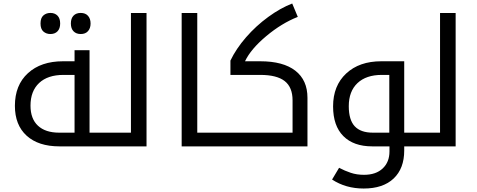

<svg xmlns="http://www.w3.org/2000/svg" viewBox="-20 -834 2716 1094"><path d="M318.8 0Q198.7 0 131.8 -60.8Q64.9 -121.6 64.9 -231Q64.9 -349.1 139.2 -417Q213.4 -484.9 338.9 -484.9H404.8V-547.9H490.2V-78.1H604Q608.9 -78.1 608.9 -74.2V-4.9Q608.9 0 604 0ZM404.8 -78.1V-407.2H341.8Q252 -407.2 202.9 -361.1Q153.8 -314.9 153.8 -231.9Q153.8 -157.2 196.3 -117.7Q238.8 -78.1 316.9 -78.1ZM267.1 -640.1Q243.7 -640.1 227.3 -654.3Q210.9 -668.5 210.9 -700.2Q210.9 -731.9 227.3 -746.1Q243.7 -760.3 267.1 -760.3Q292.5 -760.3 307.6 -744.9Q322.8 -729.5 322.8 -700.2Q322.8 -671.4 307.9 -655.8Q293 -640.1 267.1 -640.1ZM439.9 -640.1Q414.1 -640.1 398.9 -655.8Q383.8 -671.4 383.8 -700.2Q383.8 -729 398.7 -744.6Q413.6 -760.3 439.9 -760.3Q466.8 -760.3 481.4 -743.9Q496.1 -727.5 496.1 -700.2Q496.1 -672.9 481.4 -656.5Q466.8 -640.1 439.9 -640.1Z M594.2 0Q589.4 0 589.4 -4.9V-74.2Q589.4 -78.1 594.2 -78.1H726.1V-759.8H814.9V0Z M1015.1 -759.8H1104V-78.1H1235.8Q1241.2 -78.1 1241.2 -74.2V-4.9Q1241.2 0 1235.8 0H1015.1Z M1226.1 0Q1221.2 0 1221.2 -4.9V-74.2Q1221.2 -78.1 1226.1 -78.1H1647V-262.2Q1647 -336.9 1602.1 -372.1Q1557.1 -407.2 1462.9 -407.2H1293V-488.8Q1325.2 -556.2 1381.8 -621.3Q1438.5 -686.5 1508.5 -737.5Q1578.6 -788.6 1645 -814L1676.8 -737.8Q1585 -701.7 1497.1 -628.2Q1409.2 -554.7 1376 -484.9H1462.9Q1593.8 -484.9 1662.8 -431.2Q1731.9 -377.4 1731.9 -276.9V0Z M2198.2 -78.1V-407.2H2155.3Q2066.4 -407.2 2016.8 -360.4Q1967.3 -313.5 1967.3 -229Q1967.3 -150.9 2001.2 -114.5Q2035.2 -78.1 2104 -78.1ZM2283.2 23.9Q2283.2 126 2222.9 183.1Q2162.6 240.2 2052.2 240.2Q1950.2 240.2 1872.1 189L1912.1 122.1Q1944.3 139.2 1978.5 150.6Q2012.7 162.1 2054.2 162.1Q2122.1 162.1 2160.6 125.7Q2199.2 89.4 2199.2 28.8V0H2101.1Q1994.6 0 1936.3 -58.6Q1877.9 -117.2 1877.9 -228Q1877.9 -345.7 1952.6 -415.3Q2027.3 -484.9 2152.3 -484.9H2283.2V-78.1H2365.2Q2370.1 -78.1 2370.1 -74.2V-4.9Q2370.1 0 2365.2 0H2283.2Z M2355.5 0Q2350.6 0 2350.6 -4.9V-74.2Q2350.6 -78.1 2355.5 -78.1H2487.3V-759.8H2576.2V0Z"/></svg>

Font: Noto Sans Kufi Arabic
Style: Regular
Weight: 400
Designer: Monotype Design team
Foundry: Monotype Imaging Inc.
Version: Version 1.02